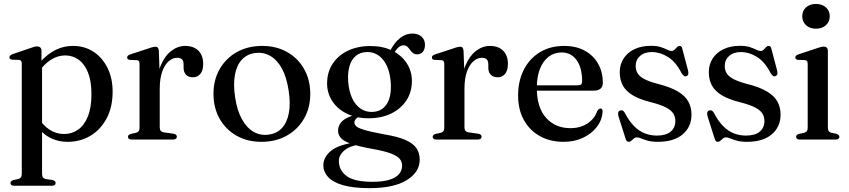

<svg xmlns="http://www.w3.org/2000/svg" viewBox="-20 -705 4287 970"><path d="M189.5 -448.5V-385.5L192.5 -377.5V173Q192.5 185 197 191.2Q201.5 197.5 211 199.5L245.5 204.5Q253.5 206.5 257.2 210.2Q261 214 261 219.5Q261 226 256.2 229.8Q251.5 233.5 241.5 233.5H51.5Q42 233.5 37.5 229.8Q33 226 33 219.5Q33 214 36.8 210.5Q40.5 207 48 204.5L72 199.5Q81 197 85.5 191Q90 185 90 173V-383Q90 -393 86.8 -397.2Q83.5 -401.5 76 -402.5L41 -403.5Q34 -404.5 30.8 -407.5Q27.5 -410.5 27.5 -415.5Q27.5 -421 31.2 -424.2Q35 -427.5 44 -431.5L131.5 -461.5Q144.5 -466.5 152.5 -468.5Q160.5 -470.5 167 -470.5Q178.5 -470.5 184 -464.5Q189.5 -458.5 189.5 -448.5ZM171.5 -335.5 157.5 -357.5Q195 -413 243.5 -443Q292 -473 349.5 -473Q407 -473 452 -443.8Q497 -414.5 523 -362.2Q549 -310 549 -242Q549 -164 518.8 -107Q488.5 -50 437 -19.2Q385.5 11.5 322.5 11.5Q265 11.5 221 -16Q177 -43.5 149.5 -95.5L171 -116Q195 -73 229.2 -50.5Q263.5 -28 303.5 -28Q343 -28 374.2 -49.8Q405.5 -71.5 423.8 -116.2Q442 -161 442 -229.5Q442 -295 424.8 -338.2Q407.5 -381.5 377.5 -403.2Q347.5 -425 309 -425Q271.5 -425 236.5 -402.8Q201.5 -380.5 171.5 -335.5Z M772 -256.5Q772 -327 792.5 -375.2Q813 -423.5 845.8 -448.2Q878.5 -473 915.5 -473Q958.5 -473 982.5 -448.8Q1006.5 -424.5 1006.5 -382Q1006.5 -348.5 992 -331.5Q977.5 -314.5 955 -314.5Q932.5 -314.5 920 -327.2Q907.5 -340 907.5 -363V-379.5Q907.5 -396.5 899.8 -404.8Q892 -413 874 -413Q852.5 -413 832.5 -395.8Q812.5 -378.5 799.8 -343.8Q787 -309 787 -256.5ZM782.5 -447 787 -319.5V-61Q787 -50 792.5 -43.8Q798 -37.5 810 -36L856 -29.5Q865 -28 869.2 -24.2Q873.5 -20.5 873.5 -14Q873.5 -7.5 868.5 -3.8Q863.5 0 854 0H645Q635.5 0 631 -3.8Q626.5 -7.5 626.5 -14Q626.5 -19 630 -22.8Q633.5 -26.5 641.5 -28.5L666.5 -34Q675.5 -36 680.2 -42Q685 -48 685 -60V-382Q685 -391.5 681.8 -396Q678.5 -400.5 671 -401L635.5 -402.5Q628.5 -403.5 625.5 -406.5Q622.5 -409.5 622.5 -414.5Q622.5 -420 626 -423.5Q629.5 -427 639 -430.5L728 -459.5Q744.5 -465.5 752.5 -467.2Q760.5 -469 765.5 -469Q773.5 -469 777.5 -464Q781.5 -459 782.5 -447Z M1305 -473Q1376 -473 1430.8 -442Q1485.5 -411 1516.5 -356.2Q1547.5 -301.5 1547.5 -230Q1547.5 -160.5 1516 -105.8Q1484.5 -51 1429 -19.8Q1373.5 11.5 1301 11.5Q1229.5 11.5 1175 -19.5Q1120.5 -50.5 1089.5 -105.2Q1058.5 -160 1058.5 -231Q1058.5 -301.5 1089.8 -356Q1121 -410.5 1176.5 -441.8Q1232 -473 1305 -473ZM1337.5 -25Q1378.5 -30 1404.5 -58.2Q1430.5 -86.5 1439.5 -134.8Q1448.5 -183 1438 -249Q1428 -315.5 1404 -359.2Q1380 -403 1345.2 -422.8Q1310.5 -442.5 1268.5 -437Q1227.5 -431.5 1201.5 -403.2Q1175.5 -375 1166.8 -326.8Q1158 -278.5 1168 -212.5Q1178 -146.5 1202.2 -102.8Q1226.5 -59 1261.2 -39Q1296 -19 1337.5 -25Z M1919.5 -26.5Q1850.5 -39.5 1819 -49.2Q1787.5 -59 1779 -67.8Q1770.5 -76.5 1770.5 -85.5Q1770.5 -96 1778.5 -104.5Q1786.5 -113 1804 -121L1793.5 -127.5Q1753 -120.5 1730.2 -108Q1707.5 -95.5 1697.8 -79.5Q1688 -63.5 1688 -45.5Q1688 -24.5 1701.8 -8.2Q1715.5 8 1753.2 21.2Q1791 34.5 1862.5 47.5Q1922 58 1954.2 70.2Q1986.5 82.5 1999 97.2Q2011.5 112 2011.5 131Q2011.5 156.5 1995.5 175Q1979.5 193.5 1946.2 203.5Q1913 213.5 1861.5 213.5Q1770 213.5 1731 184.2Q1692 155 1692 108.5Q1692 78.5 1719.8 55Q1747.5 31.5 1801.5 24L1792.5 11.5Q1693 24 1653.2 56.2Q1613.5 88.5 1613.5 130Q1613.5 162.5 1637 188.8Q1660.5 215 1711.8 230.2Q1763 245.5 1847 245.5Q1969.5 245.5 2035 205Q2100.5 164.5 2100.5 101.5Q2100.5 68 2083.8 43.5Q2067 19 2027.5 1.8Q1988 -15.5 1919.5 -26.5ZM1939 -426 1961.5 -421.5Q1979.5 -453 1991.8 -464.5Q2004 -476 2018.5 -476Q2030.5 -476 2037.8 -469.2Q2045 -462.5 2051.2 -453.5Q2057.5 -444.5 2065.8 -437.5Q2074 -430.5 2087 -430.5Q2106 -430.5 2116.5 -443.5Q2127 -456.5 2127 -478.5Q2127 -504.5 2109.5 -520Q2092 -535.5 2063.5 -535.5Q2031 -535.5 2002.8 -514Q1974.5 -492.5 1953 -452ZM2061 -296Q2061 -345.5 2035 -385.5Q2009 -425.5 1962 -449Q1915 -472.5 1851.5 -472.5Q1786.5 -472.5 1737 -448.5Q1687.5 -424.5 1660 -382Q1632.5 -339.5 1632.5 -283.5Q1632.5 -234 1658.8 -194Q1685 -154 1732.2 -130.8Q1779.5 -107.5 1842.5 -107.5Q1906.5 -107.5 1955.8 -131.2Q2005 -155 2033 -197.5Q2061 -240 2061 -296ZM1832 -442Q1883.5 -443.5 1916.2 -402Q1949 -360.5 1954 -288Q1959 -219 1934.2 -180Q1909.5 -141 1860.5 -139.5Q1827 -138.5 1800.8 -156.8Q1774.5 -175 1758.5 -210.2Q1742.5 -245.5 1739 -293Q1736 -339 1746 -372Q1756 -405 1778 -423Q1800 -441 1832 -442Z M2311.5 -256.5Q2311.5 -327 2332 -375.2Q2352.5 -423.5 2385.2 -448.2Q2418 -473 2455 -473Q2498 -473 2522 -448.8Q2546 -424.5 2546 -382Q2546 -348.5 2531.5 -331.5Q2517 -314.5 2494.5 -314.5Q2472 -314.5 2459.5 -327.2Q2447 -340 2447 -363V-379.5Q2447 -396.5 2439.2 -404.8Q2431.5 -413 2413.5 -413Q2392 -413 2372 -395.8Q2352 -378.5 2339.2 -343.8Q2326.5 -309 2326.5 -256.5ZM2322 -447 2326.5 -319.5V-61Q2326.5 -50 2332 -43.8Q2337.5 -37.5 2349.5 -36L2395.5 -29.5Q2404.5 -28 2408.8 -24.2Q2413 -20.5 2413 -14Q2413 -7.5 2408 -3.8Q2403 0 2393.5 0H2184.5Q2175 0 2170.5 -3.8Q2166 -7.5 2166 -14Q2166 -19 2169.5 -22.8Q2173 -26.5 2181 -28.5L2206 -34Q2215 -36 2219.8 -42Q2224.5 -48 2224.5 -60V-382Q2224.5 -391.5 2221.2 -396Q2218 -400.5 2210.5 -401L2175 -402.5Q2168 -403.5 2165 -406.5Q2162 -409.5 2162 -414.5Q2162 -420 2165.5 -423.5Q2169 -427 2178.5 -430.5L2267.5 -459.5Q2284 -465.5 2292 -467.2Q2300 -469 2305 -469Q2313 -469 2317 -464Q2321 -459 2322 -447Z M3025.5 -286.5Q3025.5 -267.5 3014 -257.2Q3002.5 -247 2980.5 -247H2663V-274H2899.5Q2921 -274 2921 -293.5Q2921 -363.5 2892.8 -401.8Q2864.5 -440 2817.5 -440Q2780 -440 2751.8 -418.5Q2723.5 -397 2707.8 -356.8Q2692 -316.5 2692 -261.5Q2692 -161.5 2739 -109.5Q2786 -57.5 2862 -57.5Q2911.5 -57.5 2947.8 -81.2Q2984 -105 2997.5 -144.5Q3002.5 -151.5 3006 -154.2Q3009.5 -157 3014 -157Q3019.5 -157 3022.2 -152Q3025 -147 3024.5 -140Q3021.5 -98 2995.2 -63.8Q2969 -29.5 2925.5 -9Q2882 11.5 2827 11.5Q2759 11.5 2707.2 -17.5Q2655.5 -46.5 2626.5 -99Q2597.5 -151.5 2597.5 -222.5Q2597.5 -295 2625.8 -351.5Q2654 -408 2706.5 -440.5Q2759 -473 2830.5 -473Q2890 -473 2933.8 -449.2Q2977.5 -425.5 3001.5 -383.5Q3025.5 -341.5 3025.5 -286.5Z M3273 -442Q3235.5 -442 3213.5 -422.2Q3191.5 -402.5 3191.5 -371.5Q3191.5 -351.5 3200.8 -335.5Q3210 -319.5 3233.8 -306.5Q3257.5 -293.5 3300.5 -282Q3367 -265.5 3404.8 -242.8Q3442.5 -220 3458 -191Q3473.5 -162 3473.5 -126.5Q3473.5 -64 3429 -26.2Q3384.5 11.5 3303.5 11.5Q3272.5 11.5 3252.5 5.8Q3232.5 0 3219.8 -5.5Q3207 -11 3198 -11Q3189 -11 3182.2 -5.2Q3175.5 0.5 3169.5 6Q3163.5 11.5 3156 11.5Q3150.5 11.5 3147 8Q3143.5 4.5 3140.5 -4.5L3105 -116Q3101.5 -128 3103 -135.8Q3104.5 -143.5 3112 -146.5Q3120 -149.5 3126 -146.2Q3132 -143 3136.5 -135Q3159 -92 3184.5 -66.8Q3210 -41.5 3238.8 -30.8Q3267.5 -20 3298.5 -20Q3345 -20 3368.5 -40.2Q3392 -60.5 3392 -94Q3392 -114 3382 -130.8Q3372 -147.5 3345.8 -161.5Q3319.5 -175.5 3271 -188Q3212 -202.5 3177 -223.5Q3142 -244.5 3126.5 -273.5Q3111 -302.5 3111 -340.5Q3111 -380 3130.8 -410Q3150.5 -440 3185.8 -456.8Q3221 -473.5 3268.5 -473.5Q3299 -473.5 3318.5 -467Q3338 -460.5 3350.8 -454Q3363.5 -447.5 3372 -447.5Q3381.5 -447.5 3387.8 -453.8Q3394 -460 3400 -466.5Q3406 -473 3413 -473Q3418.5 -473 3422.2 -469.5Q3426 -466 3427.5 -457L3455 -353Q3458.5 -340 3457.5 -332Q3456.5 -324 3448 -320.5Q3440.5 -317.5 3435 -321.8Q3429.5 -326 3423 -336Q3393.5 -393.5 3353.8 -417.8Q3314 -442 3273 -442Z M3723 -442Q3685.5 -442 3663.5 -422.2Q3641.5 -402.5 3641.5 -371.5Q3641.5 -351.5 3650.8 -335.5Q3660 -319.5 3683.8 -306.5Q3707.5 -293.5 3750.5 -282Q3817 -265.5 3854.8 -242.8Q3892.5 -220 3908 -191Q3923.5 -162 3923.5 -126.5Q3923.5 -64 3879 -26.2Q3834.5 11.5 3753.5 11.5Q3722.5 11.5 3702.5 5.8Q3682.5 0 3669.8 -5.5Q3657 -11 3648 -11Q3639 -11 3632.2 -5.2Q3625.5 0.5 3619.5 6Q3613.5 11.5 3606 11.5Q3600.5 11.5 3597 8Q3593.5 4.5 3590.5 -4.5L3555 -116Q3551.5 -128 3553 -135.8Q3554.5 -143.5 3562 -146.5Q3570 -149.5 3576 -146.2Q3582 -143 3586.5 -135Q3609 -92 3634.5 -66.8Q3660 -41.5 3688.8 -30.8Q3717.5 -20 3748.5 -20Q3795 -20 3818.5 -40.2Q3842 -60.5 3842 -94Q3842 -114 3832 -130.8Q3822 -147.5 3795.8 -161.5Q3769.5 -175.5 3721 -188Q3662 -202.5 3627 -223.5Q3592 -244.5 3576.5 -273.5Q3561 -302.5 3561 -340.5Q3561 -380 3580.8 -410Q3600.5 -440 3635.8 -456.8Q3671 -473.5 3718.5 -473.5Q3749 -473.5 3768.5 -467Q3788 -460.5 3800.8 -454Q3813.5 -447.5 3822 -447.5Q3831.5 -447.5 3837.8 -453.8Q3844 -460 3850 -466.5Q3856 -473 3863 -473Q3868.5 -473 3872.2 -469.5Q3876 -466 3877.5 -457L3905 -353Q3908.5 -340 3907.5 -332Q3906.5 -324 3898 -320.5Q3890.5 -317.5 3885 -321.8Q3879.5 -326 3873 -336Q3843.5 -393.5 3803.8 -417.8Q3764 -442 3723 -442Z M4162.5 -447.5V-60.5Q4162.5 -48.5 4167.2 -42.2Q4172 -36 4181 -34L4205.5 -29Q4213 -26.5 4216.8 -23Q4220.5 -19.5 4220.5 -14Q4220.5 -7.5 4215.8 -3.8Q4211 0 4201.5 0H4020.5Q4011 0 4006.5 -3.8Q4002 -7.5 4002 -14Q4002 -19 4005.5 -22.8Q4009 -26.5 4016.5 -28.5L4042 -34Q4051.5 -36.5 4056 -42.2Q4060.5 -48 4060.5 -60V-382.5Q4060.5 -392 4057.2 -396.2Q4054 -400.5 4046.5 -401.5L4011.5 -402.5Q4004 -403.5 4001 -406.8Q3998 -410 3998 -414.5Q3998 -420 4001.5 -423.5Q4005 -427 4014.5 -430.5L4104.5 -460.5Q4118.5 -465.5 4126.8 -467.5Q4135 -469.5 4140.5 -469.5Q4152 -469.5 4157.2 -463.8Q4162.5 -458 4162.5 -447.5ZM4102 -560Q4071 -560 4052 -577.8Q4033 -595.5 4033 -623Q4033 -650.5 4052.2 -667.8Q4071.5 -685 4102 -685Q4133.5 -685 4152.8 -667.5Q4172 -650 4172 -623Q4172 -595.5 4152.8 -577.8Q4133.5 -560 4102 -560Z"/></svg>

Font: Fraunces 48pt
Style: Regular
Weight: 400
Version: Version 1.000;[b76b70a41]